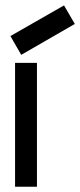

<svg xmlns="http://www.w3.org/2000/svg" viewBox="-20 -708 304 728"><path d="M37.1 0V-469.7H120.1V0ZM19.5 -571.3Q87.9 -610.4 222.7 -687.5L263.7 -617.2Q196.3 -578.1 60.5 -500Q46.9 -523.4 19.5 -571.3Z"/></svg>

Font: mr_KirucoupageG
Style: Regular
Weight: 400
Designer: Jan Henkel
Version: Version 1.00 May 25, 2020, initial release